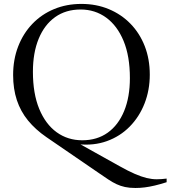

<svg xmlns="http://www.w3.org/2000/svg" viewBox="-20 -735 870 980"><path d="M485.5 149 217 -35Q161 -73.5 123 -120Q85 -166.5 66 -224Q47 -281.5 47 -352Q47 -431.5 72.8 -498Q98.5 -564.5 145.2 -613.2Q192 -662 255.8 -688.5Q319.5 -715 395.5 -715Q471.5 -715 535.2 -688.5Q599 -662 646 -613.8Q693 -565.5 718.8 -499.5Q744.5 -433.5 744.5 -354Q744.5 -275 717.8 -206.8Q691 -138.5 642 -88.8Q593 -39 525.8 -14.8Q458.5 9.5 378 1L372 -8.5L590 113Q634.5 138 668 152.5Q701.5 167 728.2 173.5Q755 180 779.5 180Q804 180 830.5 176.5V195Q797.5 205.5 770 212Q742.5 218.5 718.8 221.5Q695 224.5 671 224.5Q641 224.5 618 219.5Q595 214.5 574.8 205Q554.5 195.5 533 181.2Q511.5 167 485.5 149ZM400 -19Q475.5 -19 529.8 -57.8Q584 -96.5 613.5 -168Q643 -239.5 643 -336.5Q643 -448 610.8 -526Q578.5 -604 521.8 -645.2Q465 -686.5 391.5 -686.5Q316 -686.5 261.5 -647.8Q207 -609 177.5 -537.5Q148 -466 148 -368.5Q148 -257.5 180.2 -179.2Q212.5 -101 269.2 -60Q326 -19 400 -19Z"/></svg>

Font: Newsreader 60pt
Style: Regular
Weight: 400
Designer: Hugues Gentile
Foundry: Production Type
Version: Version 1.003